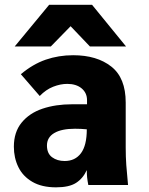

<svg xmlns="http://www.w3.org/2000/svg" viewBox="-20 -794 640 824"><path d="M39.5 -164.5Q39.5 -227 72.8 -267.8Q106 -308.5 162.2 -327.5Q218.5 -346.5 289.5 -346.5H353.5V-364Q353.5 -395.5 330.2 -414.8Q307 -434 268.5 -434Q239.5 -434 208.2 -421.8Q177 -409.5 150.5 -382L69.5 -475.5Q120.5 -518.5 176 -537.8Q231.5 -557 294 -557Q396 -557 457.8 -508.2Q519.5 -459.5 519.5 -354V-161Q519.5 -121 522 -85.5Q524.5 -50 529.5 0H359Q355.5 -18 354 -31.8Q352.5 -45.5 352.5 -64Q336 -28 306.2 -9Q276.5 10 220.5 10Q159 10 118.5 -13.8Q78 -37.5 58.8 -77Q39.5 -116.5 39.5 -164.5ZM352.5 -239Q327.5 -241.5 302 -241.5Q244 -241.5 212.8 -223Q181.5 -204.5 181.5 -169.5Q181.5 -135.5 203.5 -119.2Q225.5 -103 257.5 -103Q302.5 -103 327.5 -136.5Q352.5 -170 352.5 -239ZM191 -773.5H375L521 -594.5H366L283 -681.5L198 -594.5H43Z"/></svg>

Font: JuliaMono Black
Style: Regular
Weight: 900
Monospace: yes
Designer: cormullion
Foundry: corm
Version: Version 0.054; ttfautohint (v1.8.4)